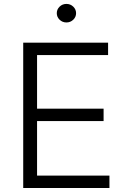

<svg xmlns="http://www.w3.org/2000/svg" viewBox="-20 -941 635 961"><path d="M96.2 0V-727.5H521V-665.5H165.5V-397H498.5V-335H165.5V-62H527.8V0ZM312.5 -828.6Q292.5 -828.6 278.3 -842.3Q264.2 -856 264.2 -875Q264.2 -894 278.3 -907.7Q292.5 -921.4 312.5 -921.4Q332.5 -921.4 346.7 -907.7Q360.8 -894 360.8 -875Q360.8 -856 346.7 -842.3Q332.5 -828.6 312.5 -828.6Z"/></svg>

Font: Inter Light
Style: Regular
Weight: 300
Designer: Rasmus Andersson
Foundry: rsms
Version: Version 4.000;git-a52131595